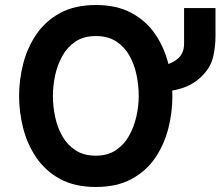

<svg xmlns="http://www.w3.org/2000/svg" viewBox="-20 -732 887 764"><path d="M361.5 12Q277.5 12 219.2 -19.8Q161 -51.5 125 -104.2Q89 -157 72.5 -221Q56 -285 56 -350Q56 -415 72.5 -479Q89 -543 125 -595.8Q161 -648.5 219.2 -680.2Q277.5 -712 361.5 -712Q445.5 -712 503.8 -680.2Q562 -648.5 597.8 -595.8Q633.5 -543 649.8 -479Q666 -415 666 -350Q666 -285 649.8 -221Q633.5 -157 597.8 -104.2Q562 -51.5 503.8 -19.8Q445.5 12 361.5 12ZM361.5 -112.5Q408.5 -112.5 441.2 -134.5Q474 -156.5 493.8 -192Q513.5 -227.5 522.8 -269Q532 -310.5 532 -350Q532 -392 523.2 -434.2Q514.5 -476.5 494.8 -511.2Q475 -546 442.2 -567.2Q409.5 -588.5 361.5 -588.5Q313 -588.5 280.2 -566.5Q247.5 -544.5 227.8 -508.8Q208 -473 199.2 -431.2Q190.5 -389.5 190.5 -350Q190.5 -308.5 199.5 -266.5Q208.5 -224.5 228.2 -189.8Q248 -155 280.8 -133.8Q313.5 -112.5 361.5 -112.5ZM604 -364.5V-464Q659.5 -475.5 686 -497.2Q712.5 -519 712.5 -558.5V-700H837.5V-589.5Q837.5 -547 828.5 -507.5Q819.5 -468 791 -437Q756.5 -399.5 711.2 -383.5Q666 -367.5 604 -364.5Z"/></svg>

Font: Overpass
Style: Bold
Weight: 700
Designer: Delve Withrington, Dave Bailey, Thomas Jockin
Foundry: Delve Fonts LLC
Version: Version 4.000; ttfautohint (v1.8.3)